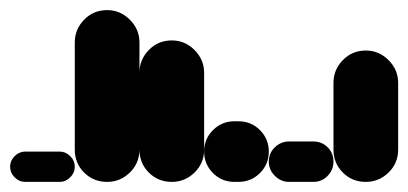

<svg xmlns="http://www.w3.org/2000/svg" viewBox="-20 -360 808 380"><path d="M30 -60Q18 -60 9 -51Q0 -42 0 -30Q0 -18 9 -9Q18 0 30 0H98Q110 0 119 -9Q128 -18 128 -30Q128 -42 119 -51Q110 -60 98 -60Z M128 -64H256V-276H128ZM192 -128Q165 -128 146.5 -109Q128 -90 128 -64Q128 -37 146.5 -18.5Q165 0 192 0Q218 0 237 -18.5Q256 -37 256 -64Q256 -90 237 -109Q218 -128 192 -128ZM192 -340Q165 -340 146.5 -321Q128 -302 128 -276Q128 -249 146.5 -230.5Q165 -212 192 -212Q218 -212 237 -230.5Q256 -249 256 -276Q256 -302 237 -321Q218 -340 192 -340Z M256 -64H384V-216H256ZM320 -128Q293 -128 274.5 -109Q256 -90 256 -64Q256 -37 274.5 -18.5Q293 0 320 0Q346 0 365 -18.5Q384 -37 384 -64Q384 -90 365 -109Q346 -128 320 -128ZM320 -280Q293 -280 274.5 -261Q256 -242 256 -216Q256 -189 274.5 -170.5Q293 -152 320 -152Q346 -152 365 -170.5Q384 -189 384 -216Q384 -242 365 -261Q346 -280 320 -280Z M444 -120Q419 -120 401.5 -102.5Q384 -85 384 -60Q384 -35 401.5 -17.5Q419 0 444 0H452Q477 0 494.5 -17.5Q512 -35 512 -60Q512 -85 494.5 -102.5Q477 -120 452 -120Z M552 -80Q536 -80 524 -68.5Q512 -57 512 -40Q512 -24 524 -12Q536 0 552 0H600Q617 0 628.5 -12Q640 -24 640 -40Q640 -57 628.5 -68.5Q617 -80 600 -80Z M640 -64H768V-196H640ZM704 -128Q677 -128 658.5 -109Q640 -90 640 -64Q640 -37 658.5 -18.5Q677 0 704 0Q730 0 749 -18.5Q768 -37 768 -64Q768 -90 749 -109Q730 -128 704 -128ZM704 -260Q677 -260 658.5 -241Q640 -222 640 -196Q640 -169 658.5 -150.5Q677 -132 704 -132Q730 -132 749 -150.5Q768 -169 768 -196Q768 -222 749 -241Q730 -260 704 -260Z"/></svg>

Font: Wavefont
Style: Bold
Weight: 700
Version: Version 3.004;gftools[0.9.33]